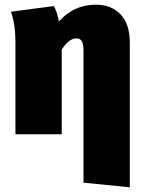

<svg xmlns="http://www.w3.org/2000/svg" viewBox="-20 -574 610 821"><path d="M535 227 337 207V-358Q337 -387 329.5 -398.5Q322 -410 307 -410Q275 -410 244 -362V0H46V-397Q46 -468 27 -524L210 -548Q223 -528 232 -482Q295 -554 391 -554Q455 -554 495 -513Q535 -472 535 -391Z"/></svg>

Font: Trujillo Black
Style: Regular
Weight: 900
Designer: Fira Sans original fonts by bBox Type GmbH, Carrois Corporate GbR, & Edenspiekermann AG / Changes by Cristiano Sobral
Foundry: Fira Sans original fonts by bBox Type GmbH, Carrois Corporate GbR, & Edenspiekermann AG / Changes by Cristiano Sobral
Version: Version 4.301;July 28, 2020;FontCreator 13.0.0.2655 64-bit